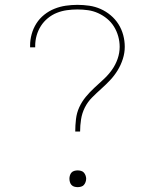

<svg xmlns="http://www.w3.org/2000/svg" viewBox="-20 -763 640 791"><path d="M290 -221Q290 -246 293 -272Q296 -298 306.5 -321Q317 -344 333.5 -364Q350 -384 369 -401.5Q388 -419 407 -436.5Q426 -454 441 -475Q456 -496 464.5 -520.5Q473 -545 473 -570Q473 -592 467 -613.5Q461 -635 449.5 -653.5Q438 -672 421 -686Q404 -700 384 -709Q364 -718 342.5 -721Q321 -724 299 -724Q277 -724 255.5 -721Q234 -718 214 -710Q194 -702 177 -688Q160 -674 148.5 -656Q137 -638 131 -617Q125 -596 125 -574Q125 -573 125 -571.5Q125 -570 125 -568H104Q104 -570 104 -571.5Q104 -573 104 -575Q104 -599 110.5 -622.5Q117 -646 130 -666.5Q143 -687 162.5 -702.5Q182 -718 204.5 -727Q227 -736 251 -739.5Q275 -743 299 -743Q323 -743 347.5 -739.5Q372 -736 394.5 -726Q417 -716 436 -700Q455 -684 468 -663.5Q481 -643 487.5 -619Q494 -595 494 -570Q494 -545 486 -520Q478 -495 464.5 -473Q451 -451 433.5 -432.5Q416 -414 397 -397Q378 -380 359.5 -361.5Q341 -343 329.5 -320Q318 -297 314 -271.5Q310 -246 310 -221ZM300 8Q293 8 286 6Q279 4 274.5 -1Q270 -6 268 -13Q266 -20 266 -27Q266 -33 268 -40Q270 -47 274.5 -52Q279 -57 286 -59Q293 -61 300 -61Q307 -61 314 -59Q321 -57 325.5 -52Q330 -47 332.5 -40Q335 -33 335 -27Q335 -20 332.5 -13Q330 -6 325.5 -1Q321 4 314 6Q307 8 300 8Z"/></svg>

Font: Iosevka Slab Thin Extended
Style: Regular
Weight: 100
Width: 7
Monospace: yes
Designer: Belleve Invis
Foundry: Belleve Invis
Version: Version 11.1.1; ttfautohint (v1.8.3)